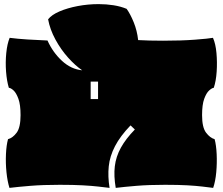

<svg xmlns="http://www.w3.org/2000/svg" viewBox="-20 -897 1083 934"><path d="M1016 -713Q1029 -684 1033 -639Q1037 -594 1034 -548.5Q1031 -503 1020 -470Q1011 -469 997.5 -457Q984 -445 973.5 -416.5Q963 -388 963 -337Q963 -277 982.5 -251.5Q1002 -226 1024 -220Q1032 -191 1034 -147Q1036 -103 1032 -59Q1028 -15 1017 17Q993 14 964 10.5Q935 7 892 4.5Q849 2 783 2Q704 2 644 7Q584 12 543 17Q533 -41 538.5 -88Q544 -135 568 -178.5Q592 -222 636 -267L615 -287Q565 -235 539.5 -186Q514 -137 509 -87.5Q504 -38 513 17Q488 14 457.5 10.5Q427 7 382.5 4.5Q338 2 271 2Q189 2 128 7Q67 12 26 17Q16 -15 11.5 -59Q7 -103 9 -147Q11 -191 19 -220Q42 -226 61 -251.5Q80 -277 80 -337Q80 -388 69.5 -416.5Q59 -445 46 -457Q33 -469 23 -470Q13 -503 9.5 -548.5Q6 -594 10.5 -639Q15 -684 27 -713Q66 -708 113 -705Q160 -702 211 -700Q237 -642 281.5 -601Q326 -560 380 -555Q347 -577 311.5 -616.5Q276 -656 249.5 -705Q223 -754 214 -803Q231 -825 269.5 -841.5Q308 -858 358 -867.5Q408 -877 460 -877Q497 -877 532 -871.5Q567 -866 596 -854Q614 -829 630.5 -788.5Q647 -748 652 -702Q703 -699 773 -699Q863 -699 928.5 -704Q994 -709 1016 -713ZM421 -415H457V-500H421Z"/></svg>

Font: Oi
Style: Regular
Weight: 400
Designer: Kostas Bartsokas, Mohamad Dakak
Foundry: Foundry5
Version: Version 4.000